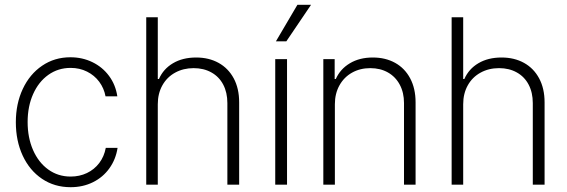

<svg xmlns="http://www.w3.org/2000/svg" viewBox="-20 -780 2395 811"><path d="M46.9 -263.7Q46.9 -341.8 76.2 -404.3Q105.5 -466.8 158 -502.4Q210.4 -538.1 277.3 -538.1Q328.1 -538.1 370.6 -517.3Q413.1 -496.6 440.7 -459.2Q468.3 -421.9 475.6 -373H425.8Q419.4 -407.2 399.2 -434.6Q378.9 -461.9 347.7 -477.5Q316.4 -493.2 278.3 -493.2Q225.6 -493.2 184.3 -463.9Q143.1 -434.6 119.9 -382.6Q96.7 -330.6 96.7 -264.6Q96.7 -198.7 119.6 -146.2Q142.6 -93.8 183.8 -64Q225.1 -34.2 278.3 -34.2Q315.9 -34.2 347.2 -49.1Q378.4 -64 399.2 -91.3Q419.9 -118.7 426.8 -155.3H476.6Q469.2 -106.9 442.1 -69.1Q415 -31.2 372.6 -10.3Q330.1 10.7 278.3 10.7Q210 10.7 157.5 -24.7Q105 -60.1 75.9 -122.6Q46.9 -185.1 46.9 -263.7Z M646.5 0H597.7V-707H646.5V-446.3H651.4Q669.9 -488.8 710.7 -512.9Q751.5 -537.1 808.6 -537.1Q862.3 -537.1 903.3 -514.4Q944.3 -491.7 967.3 -449Q990.2 -406.2 990.2 -347.7V0H940.4V-344.7Q940.4 -389.2 922.9 -422.6Q905.3 -456.1 872.8 -474.1Q840.3 -492.2 797.9 -492.2Q754.4 -492.2 719.7 -473.1Q685.1 -454.1 665.8 -419.4Q646.5 -384.8 646.5 -339.8Z M1142.6 -530.3H1192.4V0H1142.6ZM1236.3 -759.8H1293.9L1189.5 -605.5H1145.5Z M1394.5 0H1345.7V-530.3H1393.6V-446.3H1398.4Q1417 -488.3 1457.8 -512.7Q1498.5 -537.1 1554.7 -537.1Q1608.4 -537.1 1649.2 -514.4Q1689.9 -491.7 1712.6 -449Q1735.4 -406.2 1735.4 -347.7V0H1686.5V-344.7Q1686.5 -388.7 1668.7 -422.1Q1650.9 -455.6 1618.7 -473.9Q1586.4 -492.2 1543.9 -492.2Q1501 -492.2 1467 -473.1Q1433.1 -454.1 1413.8 -419.4Q1394.5 -384.8 1394.5 -339.8Z M1936.5 0H1887.7V-707H1936.5V-446.3H1941.4Q1960 -488.8 2000.7 -512.9Q2041.5 -537.1 2098.6 -537.1Q2152.3 -537.1 2193.4 -514.4Q2234.4 -491.7 2257.3 -449Q2280.3 -406.2 2280.3 -347.7V0H2230.5V-344.7Q2230.5 -389.2 2212.9 -422.6Q2195.3 -456.1 2162.8 -474.1Q2130.4 -492.2 2087.9 -492.2Q2044.4 -492.2 2009.8 -473.1Q1975.1 -454.1 1955.8 -419.4Q1936.5 -384.8 1936.5 -339.8Z"/></svg>

Font: Pretendard JP ExtraLight
Style: Regular
Weight: 200
Designer: Base glyphs from Inter by Rasmus Andersson; Hangeul glyphs from Noto Sans CJK(Source Han Sans) by Jang Soo-young and Kan
Foundry: Kil Hyung-jin
Version: Version 1.309